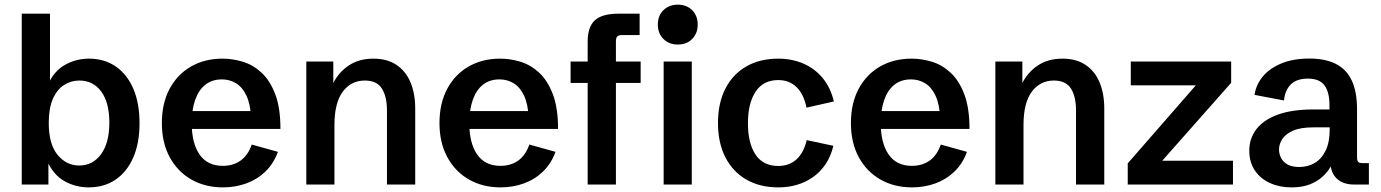

<svg xmlns="http://www.w3.org/2000/svg" viewBox="-20 -791 5918 823"><path d="M359.9 12.2Q304.2 12.2 256.6 -14.4Q209 -41 181.6 -102.1L187.5 -104.5V0H73.2V-732.4H194.3V-419.9L185.5 -427.7Q210.4 -485.4 257.8 -512.5Q305.2 -539.6 361.3 -539.6Q427.2 -539.6 475.8 -506.3Q524.4 -473.1 551.3 -411.1Q578.1 -349.1 578.1 -262.7Q578.1 -177.2 551 -115.5Q523.9 -53.7 475.1 -20.8Q426.3 12.2 359.9 12.2ZM319.3 -81.5Q377.4 -81.5 413.1 -129.9Q448.7 -178.2 448.7 -265.6Q448.7 -351.1 414.1 -398.4Q379.4 -445.8 320.3 -445.8Q284.2 -445.8 254.2 -426.5Q224.1 -407.2 206.5 -366.9Q189 -326.7 189 -264.6Q189 -172.9 226.8 -127.2Q264.6 -81.5 319.3 -81.5Z M936 12.2Q859.4 12.2 800.3 -21.5Q741.2 -55.2 707.5 -117.2Q673.8 -179.2 673.8 -263.7Q673.8 -348.1 707 -410.2Q740.2 -472.2 798.8 -505.9Q857.4 -539.6 934.1 -539.6Q977.1 -539.6 1020.8 -526.4Q1064.5 -513.2 1100.8 -479.7Q1137.2 -446.3 1159.7 -387.5Q1182.1 -328.6 1182.1 -238.3H751.5V-314.9H1074.7L1056.2 -287.1Q1053.2 -346.2 1035.9 -382.1Q1018.6 -418 991.5 -434.3Q964.4 -450.7 931.2 -450.7Q889.2 -450.7 860.4 -428Q831.5 -405.3 816.7 -363Q801.8 -320.8 801.8 -263.2Q801.8 -177.2 835.4 -128.7Q869.1 -80.1 935.1 -80.1Q980 -80.1 1011.7 -103Q1043.5 -126 1059.1 -171.4L1171.4 -140.1Q1152.3 -88.9 1117.2 -55.2Q1082 -21.5 1035.2 -4.6Q988.3 12.2 936 12.2Z M1293 0V-527.3H1408.7V-406.7L1405.3 -428.2Q1428.2 -478 1472.7 -508.8Q1517.1 -539.6 1580.6 -539.6Q1639.6 -539.6 1679.4 -512.9Q1719.2 -486.3 1739.5 -438.2Q1759.8 -390.1 1759.8 -325.7V0H1638.7V-317.4Q1638.7 -377 1616.9 -411.4Q1595.2 -445.8 1543.9 -445.8Q1484.9 -445.8 1449.2 -397.9Q1413.6 -350.1 1413.6 -254.9V0Z M2126 12.2Q2049.3 12.2 1990.2 -21.5Q1931.2 -55.2 1897.5 -117.2Q1863.8 -179.2 1863.8 -263.7Q1863.8 -348.1 1897 -410.2Q1930.2 -472.2 1988.8 -505.9Q2047.4 -539.6 2124 -539.6Q2167 -539.6 2210.7 -526.4Q2254.4 -513.2 2290.8 -479.7Q2327.1 -446.3 2349.6 -387.5Q2372.1 -328.6 2372.1 -238.3H1941.4V-314.9H2264.6L2246.1 -287.1Q2243.2 -346.2 2225.8 -382.1Q2208.5 -418 2181.4 -434.3Q2154.3 -450.7 2121.1 -450.7Q2079.1 -450.7 2050.3 -428Q2021.5 -405.3 2006.6 -363Q1991.7 -320.8 1991.7 -263.2Q1991.7 -177.2 2025.4 -128.7Q2059.1 -80.1 2125 -80.1Q2169.9 -80.1 2201.7 -103Q2233.4 -126 2249 -171.4L2361.3 -140.1Q2342.3 -88.9 2307.1 -55.2Q2272 -21.5 2225.1 -4.6Q2178.2 12.2 2126 12.2Z M2499 0V-612.3Q2499 -675.8 2530 -704.1Q2561 -732.4 2631.8 -732.4H2721.7V-640.6H2646Q2631.3 -640.6 2625.7 -634.5Q2620.1 -628.4 2620.1 -613.3V0ZM2425.8 -435.5V-527.3H2726.1V-435.5ZM2824.7 0V-527.3H2945.3V0ZM2885.3 -600.1Q2847.7 -600.1 2823.7 -624Q2799.8 -647.9 2799.8 -685.5Q2799.8 -723.6 2823.7 -747.3Q2847.7 -771 2885.3 -771Q2923.3 -771 2947 -747.3Q2970.7 -723.6 2970.7 -685.5Q2970.7 -647.9 2947 -624Q2923.3 -600.1 2885.3 -600.1Z M3316.9 12.2Q3236.8 12.2 3178.7 -21.5Q3120.6 -55.2 3089.1 -117.2Q3057.6 -179.2 3057.6 -263.7Q3057.6 -348.6 3089.1 -410.6Q3120.6 -472.7 3178.7 -506.1Q3236.8 -539.6 3316.4 -539.6Q3374.5 -539.6 3423.3 -518.6Q3472.2 -497.6 3506.3 -456.5Q3540.5 -415.5 3554.2 -356L3437 -329.6Q3425.3 -387.7 3394.3 -417.7Q3363.3 -447.8 3315.9 -447.8Q3251.5 -447.8 3218.8 -397.9Q3186 -348.1 3186 -262.7Q3186 -177.2 3218.5 -128.4Q3251 -79.6 3315.9 -79.6Q3362.3 -79.6 3393.6 -107.4Q3424.8 -135.3 3438 -190.4L3552.2 -166Q3541.5 -121.1 3519 -87.6Q3496.6 -54.2 3465.1 -32Q3433.6 -9.8 3396 1.2Q3358.4 12.2 3316.9 12.2Z M3889.6 12.2Q3813 12.2 3753.9 -21.5Q3694.8 -55.2 3661.1 -117.2Q3627.4 -179.2 3627.4 -263.7Q3627.4 -348.1 3660.6 -410.2Q3693.8 -472.2 3752.4 -505.9Q3811 -539.6 3887.7 -539.6Q3930.7 -539.6 3974.4 -526.4Q4018.1 -513.2 4054.4 -479.7Q4090.8 -446.3 4113.3 -387.5Q4135.7 -328.6 4135.7 -238.3H3705.1V-314.9H4028.3L4009.8 -287.1Q4006.8 -346.2 3989.5 -382.1Q3972.2 -418 3945.1 -434.3Q3918 -450.7 3884.8 -450.7Q3842.8 -450.7 3814 -428Q3785.2 -405.3 3770.3 -363Q3755.4 -320.8 3755.4 -263.2Q3755.4 -177.2 3789.1 -128.7Q3822.8 -80.1 3888.7 -80.1Q3933.6 -80.1 3965.3 -103Q3997.1 -126 4012.7 -171.4L4125 -140.1Q4106 -88.9 4070.8 -55.2Q4035.6 -21.5 3988.8 -4.6Q3941.9 12.2 3889.6 12.2Z M4246.6 0V-527.3H4362.3V-406.7L4358.9 -428.2Q4381.8 -478 4426.3 -508.8Q4470.7 -539.6 4534.2 -539.6Q4593.3 -539.6 4633.1 -512.9Q4672.9 -486.3 4693.1 -438.2Q4713.4 -390.1 4713.4 -325.7V0H4592.3V-317.4Q4592.3 -377 4570.6 -411.4Q4548.8 -445.8 4497.6 -445.8Q4438.5 -445.8 4402.8 -397.9Q4367.2 -350.1 4367.2 -254.9V0Z M4814 0V-90.8L5106 -425.3H4827.1V-527.3H5257.3V-436L4961.9 -102.1H5265.1V0Z M5516.1 12.2Q5464.8 12.2 5423.8 -6.3Q5382.8 -24.9 5358.9 -60.3Q5335 -95.7 5335 -145Q5335 -198.2 5366 -238Q5397 -277.8 5457.8 -299.8Q5518.6 -321.8 5608.4 -321.8H5687.5L5678.7 -310.1V-339.8Q5678.7 -396.5 5657.2 -425.3Q5635.7 -454.1 5585.9 -454.1Q5538.6 -454.1 5513.2 -429.2Q5487.8 -404.3 5483.9 -360.4L5357.4 -384.3Q5363.8 -427.7 5392.8 -462.9Q5421.9 -498 5472.2 -519Q5522.5 -540 5593.3 -540Q5660.6 -540 5706.1 -517.1Q5751.5 -494.1 5774.2 -446Q5796.9 -397.9 5796.9 -321.8V-119.1Q5796.9 -102.5 5801.5 -97.2Q5806.2 -91.8 5821.3 -91.8H5847.7V0H5784.7Q5736.8 0 5710 -25.6Q5683.1 -51.3 5683.1 -96.2V-126L5703.6 -120.1Q5696.8 -99.1 5683.6 -76.2Q5670.4 -53.2 5648.4 -33.2Q5626.5 -13.2 5594 -0.5Q5561.5 12.2 5516.1 12.2ZM5549.3 -75.2Q5585.9 -75.2 5615.5 -92.5Q5645 -109.9 5662.4 -145.8Q5679.7 -181.6 5679.7 -236.3V-245.1H5610.4Q5553.2 -245.1 5521 -230.2Q5488.8 -215.3 5475.6 -193.6Q5462.4 -171.9 5462.4 -150.4Q5462.4 -131.8 5470.9 -114.5Q5479.5 -97.2 5498.5 -86.2Q5517.6 -75.2 5549.3 -75.2Z"/></svg>

Font: Schibsted Grotesk SemiBold
Style: Regular
Weight: 600
Designer: Bakken & Baeck AS, Henrik Kongsvoll
Foundry: Schibsted ASA
Version: Version 1.100;gftools[0.9.25]